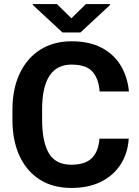

<svg xmlns="http://www.w3.org/2000/svg" viewBox="-20 -927 694 957"><path d="M475.6 -235.8H621.6Q617.2 -164.1 582 -108.6Q546.9 -53.2 484.6 -21.7Q422.4 9.8 335.4 9.8Q244.1 9.8 178.5 -31.7Q112.8 -73.2 77.4 -149.7Q42 -226.1 42 -330.6V-379.9Q42 -484.4 78.4 -561Q114.7 -637.7 180.9 -679.4Q247.1 -721.2 336.4 -721.2Q425.3 -721.2 486.6 -689Q547.9 -656.7 581.8 -600.3Q615.7 -543.9 622.6 -471.2H476.6Q471.7 -535.6 440.4 -570.3Q409.2 -605 336.4 -605Q189.9 -605 189.9 -380.9V-330.6Q189.9 -220.2 223.6 -163.1Q257.3 -106 335.4 -106Q403.8 -106 437.3 -138.4Q470.7 -170.9 475.6 -235.8ZM263.7 -906.7 335.9 -835.9 408.2 -906.7H528.3V-901.9L380.9 -765.1H291.5L143.6 -902.3V-906.7Z"/></svg>

Font: Vazirmatn FD
Style: Bold
Weight: 700
Designer: Saber Rastikerdar
Foundry: Saber Rastikerdar
Version: Version 33.001